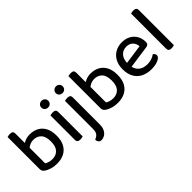

<svg xmlns="http://www.w3.org/2000/svg" viewBox="17 -1417 2360 2360"><g transform="rotate(-45 1197.0 -237.0)"><path d="M289 -480Q352 -480 402.5 -453Q453 -426 482 -371.5Q511 -317 511 -234Q511 -150 480.5 -95Q450 -40 396.5 -13Q343 14 271 14Q219 14 178 1Q137 -12 111 -28Q90 -42 81 -55.5Q72 -69 72 -91V-420H170V-94Q184 -84 210.5 -75Q237 -66 271 -66Q334 -66 372.5 -107Q411 -148 411 -234Q411 -321 372.5 -361Q334 -401 273 -401Q235 -401 205.5 -386.5Q176 -372 157 -353L145 -432Q167 -448 203 -464Q239 -480 289 -480ZM170 -399H72V-649Q79 -651 91.5 -653.5Q104 -656 118 -656Q145 -656 157.5 -646Q170 -636 170 -611Z M621 -611Q621 -635 638 -652Q655 -669 681 -669Q708 -669 724.5 -652Q741 -635 741 -611Q741 -586 724.5 -569.5Q708 -553 681 -553Q655 -553 638 -569.5Q621 -586 621 -611ZM632 -264H730V-2Q724 0 712 3Q700 6 685 6Q659 6 645.5 -4.5Q632 -15 632 -39ZM730 -215H632V-464Q638 -466 650.5 -468.5Q663 -471 678 -471Q705 -471 717.5 -461Q730 -451 730 -426Z M809 137Q833 126 850 113.5Q867 101 876 80Q885 59 885 23V-289H983V38Q983 97 963 131.5Q943 166 915.5 180.5Q888 195 865 195Q837 195 824 178Q811 161 809 137ZM872 -611Q872 -635 889.5 -652Q907 -669 933 -669Q959 -669 975.5 -652Q992 -635 992 -611Q992 -586 975.5 -569.5Q959 -553 933 -553Q907 -553 889.5 -569.5Q872 -586 872 -611ZM983 -206 885 -215V-464Q891 -466 903.5 -468.5Q916 -471 930 -471Q957 -471 970 -461Q983 -451 983 -426Z M1347 -480Q1410 -480 1460.5 -453Q1511 -426 1540 -371.5Q1569 -317 1569 -234Q1569 -150 1538.5 -95Q1508 -40 1454.5 -13Q1401 14 1329 14Q1277 14 1236 1Q1195 -12 1169 -28Q1148 -42 1139 -55.5Q1130 -69 1130 -91V-420H1228V-94Q1242 -84 1268.5 -75Q1295 -66 1329 -66Q1392 -66 1430.5 -107Q1469 -148 1469 -234Q1469 -321 1430.5 -361Q1392 -401 1331 -401Q1293 -401 1263.5 -386.5Q1234 -372 1215 -353L1203 -432Q1225 -448 1261 -464Q1297 -480 1347 -480ZM1228 -399H1130V-649Q1137 -651 1149.5 -653.5Q1162 -656 1176 -656Q1203 -656 1215.5 -646Q1228 -636 1228 -611Z M1725 -177 1721 -250 2008 -291Q2005 -339 1974 -371Q1943 -403 1888 -403Q1830 -403 1792.5 -362.5Q1755 -322 1754 -246L1755 -211Q1763 -138 1806.5 -101.5Q1850 -65 1922 -65Q1964 -65 1999 -78Q2034 -91 2054 -107Q2066 -99 2073.5 -88Q2081 -77 2081 -63Q2081 -41 2059 -23.5Q2037 -6 2000 4Q1963 14 1916 14Q1839 14 1781.5 -14.5Q1724 -43 1692 -99Q1660 -155 1660 -237Q1660 -296 1677.5 -341Q1695 -386 1726 -417Q1757 -448 1798.5 -464Q1840 -480 1888 -480Q1951 -480 1999 -454Q2047 -428 2074 -381Q2101 -334 2101 -274Q2101 -249 2089.5 -238Q2078 -227 2056 -224Z M2218 -264 2316 -254V-2Q2310 0 2297.5 3Q2285 6 2271 6Q2244 6 2231 -4.5Q2218 -15 2218 -39ZM2316 -206 2218 -215V-649Q2224 -651 2236.5 -653.5Q2249 -656 2263 -656Q2290 -656 2303 -646Q2316 -636 2316 -611Z"/></g></svg>

Font: Baloo Tamma 2 Medium
Style: Regular
Weight: 500
Designer: Divya Kowshik, Shuchita Grover and Ek Type
Foundry: Ek Type
Version: Version 1.700